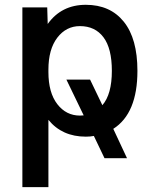

<svg xmlns="http://www.w3.org/2000/svg" viewBox="-20 -553 625 792"><path d="M325.2 -77.1 253.9 -224.6H351.6L402.3 -119.1Q441.4 -164.1 441.4 -260.7Q441.4 -353.5 406.7 -399.4Q372.1 -445.3 309.6 -445.3Q252.9 -445.3 216.3 -397.5Q179.7 -349.6 179.7 -265.6V-255.9Q179.7 -170.9 216.3 -123.5Q252.9 -76.2 309.6 -76.2Q317.4 -76.2 325.2 -77.1ZM503.9 99.6H411.1L367.2 7.8Q352.5 10.7 334 10.7Q236.3 10.7 179.7 -58.6V218.8H72.3V-522.5H174.8L176.8 -454.1Q233.4 -533.2 334 -533.2Q434.6 -533.2 490.7 -463.4Q546.9 -393.6 546.9 -260.7Q546.9 -85 447.3 -21.5Z"/></svg>

Font: Gen Shin Gothic Medium
Style: Regular
Weight: 500
Designer: [Source Han Sans]
Ryoko NISHIZUKA  (kana & ideographs); Paul D. Hunt (Latin, Greek & Cyrillic); Wenlong ZHANG  (bopomofo
Version: Version 1.002.20150607